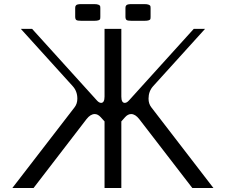

<svg xmlns="http://www.w3.org/2000/svg" viewBox="-20 -935 1144 955"><path d="M729 -894V-852.1Q729 -843.3 727.8 -839.8Q726.6 -836.4 719.7 -834Q712.9 -831.5 697.8 -831.5H635.3Q614.7 -831.5 609.4 -835.7Q604 -839.8 604 -852.1V-894Q604 -899.4 604.5 -901.9Q605 -904.3 607.7 -908Q610.4 -911.6 617.2 -913.1Q624 -914.6 635.3 -914.6H697.8Q712.4 -914.6 719.5 -911.6Q726.6 -908.7 727.8 -905.3Q729 -901.9 729 -894ZM479 -894V-852.1Q479 -843.3 477.8 -839.8Q476.6 -836.4 469.7 -834Q462.9 -831.5 447.8 -831.5H385.3Q364.7 -831.5 359.4 -835.7Q354 -839.8 354 -852.1V-894Q354 -899.4 354.5 -901.9Q355 -904.3 357.7 -908Q360.4 -911.6 367.2 -913.1Q374 -914.6 385.3 -914.6H447.8Q462.4 -914.6 469.5 -911.6Q476.6 -908.7 477.8 -905.3Q479 -901.9 479 -894ZM500 -455.1V-791.5H583.5V-455.1Q583.5 -423.3 600.6 -423.3Q610.8 -423.3 621.6 -435.5L943.8 -791.5H1000L741.7 -506.3Q718.8 -481 718.8 -444.3Q718.8 -418.9 732.9 -400.9L1041.5 0H936.5L672.4 -342.8Q652.8 -367.7 632.3 -367.7Q616.2 -367.7 602.1 -352.1L583.5 -331.1V0H500V-331.1L481 -352.1Q466.8 -367.7 451.2 -367.7Q430.2 -367.7 410.6 -342.8L147 0H41.5L350.6 -400.9Q364.7 -418.9 364.7 -444.3Q364.7 -481 341.8 -506.3L83.5 -791.5H139.6L461.9 -435.5Q472.7 -423.3 482.9 -423.3Q500 -423.3 500 -455.1Z"/></svg>

Font: Gputeks
Style: Regular
Weight: 500
Version: Version 0.9